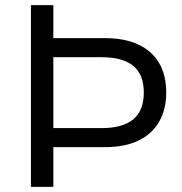

<svg xmlns="http://www.w3.org/2000/svg" viewBox="-20 -725 708 745"><path d="M100 0V-705H187V-577H387Q463 -577 516 -552.5Q569 -528 597 -481Q625 -434 625 -366Q625 -300 597 -252Q569 -204 516 -179Q463 -154 387 -154H187V0ZM187 -228H375Q456 -228 497 -262Q538 -296 538 -366Q538 -436 497 -469.5Q456 -503 375 -503H187Z"/></svg>

Font: Nunito Sans 9pt
Style: Regular
Weight: 400
Version: Version 3.101;gftools[0.9.27]